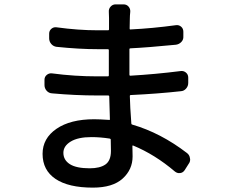

<svg xmlns="http://www.w3.org/2000/svg" viewBox="-20 -817 1040 883"><path d="M490.2 -123Q490.2 -153.3 489.3 -174.8Q489.3 -178.7 484.4 -179.7Q440.4 -186.5 400.4 -186.5Q338.9 -186.5 305.2 -166Q271.5 -145.5 271.5 -114.3Q271.5 -81.1 301.3 -62Q331.1 -43 392.6 -43Q439.5 -43 464.8 -60.5Q490.2 -78.1 490.2 -123ZM839.8 -113.3Q851.6 -104.5 853.5 -89.8Q854.5 -86.9 854.5 -84Q854.5 -72.3 847.7 -63.5L829.1 -34.2Q821.3 -22.5 808.1 -21Q794.9 -19.5 784.2 -28.3Q692.4 -106.4 592.8 -147.5Q588.9 -149.4 588.9 -144.5Q588.9 -135.7 589.4 -120.1Q589.8 -104.5 589.8 -97.7Q589.8 -37.1 543.9 4.4Q498 45.9 407.2 45.9Q294.9 45.9 235.4 5.9Q175.8 -34.2 175.8 -109.4Q175.8 -180.7 239.7 -224.6Q303.7 -268.6 413.1 -268.6Q437.5 -268.6 481.4 -265.6Q486.3 -264.6 485.4 -269.5Q484.4 -301.8 482.4 -373Q482.4 -377.9 477.5 -377.9H427.7Q327.1 -377.9 218.8 -387.7Q204.1 -388.7 194.3 -399.9Q184.6 -411.1 184.6 -425.8V-450.2Q184.6 -463.9 195.3 -472.7Q206.1 -481.4 219.7 -479.5Q322.3 -465.8 428.7 -465.8H475.6Q480.5 -465.8 480.5 -470.7V-586.9Q480.5 -590.8 475.6 -590.8H430.7Q343.8 -590.8 240.2 -601.6Q225.6 -603.5 215.8 -614.7Q206.1 -626 206.1 -640.6V-662.1Q206.1 -675.8 216.3 -684.6Q226.6 -693.4 240.2 -691.4Q339.8 -677.7 429.7 -677.7H476.6Q481.4 -677.7 481.4 -682.6V-734.4Q481.4 -746.1 480.5 -762.7Q479.5 -776.4 488.8 -786.6Q498 -796.9 511.7 -796.9H547.9Q562.5 -796.9 571.3 -786.6Q580.1 -776.4 579.1 -762.7Q577.1 -745.1 577.1 -730.5Q577.1 -725.6 576.7 -710.4Q576.2 -695.3 576.2 -685.5Q576.2 -680.7 580.1 -681.6Q681.6 -686.5 789.1 -701.2Q802.7 -703.1 813 -694.3Q823.2 -685.5 823.2 -670.9V-649.4Q824.2 -634.8 814 -624Q803.7 -613.3 789.1 -611.3Q659.2 -598.6 579.1 -594.7Q575.2 -594.7 575.2 -590.8V-473.6Q575.2 -468.8 579.1 -468.8Q695.3 -475.6 810.5 -490.2Q824.2 -492.2 835 -483.4Q845.7 -474.6 845.7 -460V-435.5Q845.7 -420.9 835.9 -409.7Q826.2 -398.4 811.5 -397.5Q705.1 -385.7 581.1 -379.9Q577.1 -379.9 577.1 -376Q578.1 -327.1 584 -249Q584 -245.1 587.9 -244.1Q718.8 -206.1 839.8 -113.3Z"/></svg>

Font: Gen Jyuu GothicL Medium
Style: Regular
Weight: 500
Designer: [Source Han Sans]
Ryoko NISHIZUKA  (kana & ideographs); Paul D. Hunt (Latin, Greek & Cyrillic); Wenlong ZHANG  (bopomofo
Version: Version 1.002.20150607